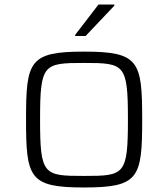

<svg xmlns="http://www.w3.org/2000/svg" viewBox="-20 -820 743 848"><path d="M312 -661H358L485 -795V-800H415L312 -666ZM351 8C594 8 608 -34 608 -293C608 -550 594 -592 351 -592C109 -592 95 -550 95 -293C95 -34 109 8 351 8ZM351 -43C172 -43 157 -47 157 -293C157 -537 172 -542 351 -542C530 -542 545 -537 545 -293C545 -47 530 -43 351 -43Z"/></svg>

Font: Saira UNSAM Light SC
Style: Regular
Weight: 300
Designer: Hector Gatti with collaboration of the Omnibus-Type team
Foundry: Omnibus-Type
Version: Version 1.072;PS 001.072;hotconv 1.0.88;makeotf.lib2.5.64775